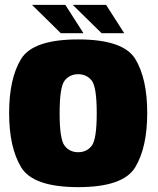

<svg xmlns="http://www.w3.org/2000/svg" viewBox="-20 -764 648 789"><path d="M301.5 5Q116 5 66.8 -76.8Q17.5 -158.5 17.5 -299.5Q17.5 -441.5 66.8 -521.8Q116 -602 301.2 -602Q486.5 -602 535.8 -521.8Q585 -441.5 585 -299.5Q585 -158.5 535.8 -76.8Q486.5 5 301.5 5ZM301.5 -138.5Q336 -138.5 356.8 -164.8Q377.5 -191 377.5 -299Q377.5 -407 356.8 -433Q336 -459 301.2 -459Q266.5 -459 245.8 -433Q225 -407 225 -299Q225 -191 245.8 -164.8Q266.5 -138.5 301.5 -138.5ZM397.5 -627.5 279 -744H416L490.5 -627.5ZM230 -627.5 111.5 -744H248.5L323 -627.5Z"/></svg>

Font: Anybody Black
Style: Regular
Weight: 900
Designer: Tyler Finck
Foundry: Etcetera Type Company
Version: Version 1.010; ttfautohint (v1.8.3) -l 8 -r 50 -G 200 -x 14 